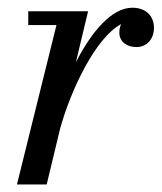

<svg xmlns="http://www.w3.org/2000/svg" viewBox="-20 -490 429 510"><path d="M130 -423.5 25 0H104L139.5 -147.5C167.5 -250 234 -390.5 302 -426C298.5 -419.5 297 -411.5 297 -403.5C297 -378.5 317.5 -365 342.5 -365C370.5 -365 389 -387 389 -416C389 -448 367 -469.5 331.5 -469.5C277 -469.5 223.5 -406.5 181.5 -324.5L214 -460H55V-423.5Z"/></svg>

Font: Bodoni* 06pt
Style: Italic
Weight: 400
Italic angle: -13°
Version: Version 2.3